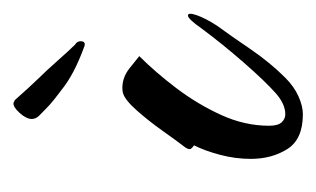

<svg xmlns="http://www.w3.org/2000/svg" viewBox="-112 -342 468 284"><g transform="rotate(-90 122.0 -200.0)"><path d="M95 14Q58 14 43.5 -9Q29 -32 29 -63Q29 -86 35 -108.5Q41 -131 49 -147Q46 -149 44 -151.5Q42 -154 46 -160Q56 -173 70.5 -193.5Q85 -214 100.5 -231.5Q116 -249 126 -252Q129 -253 134 -253Q150 -253 163.5 -242Q177 -231 181 -228Q157 -204 133.5 -173Q110 -142 94 -107Q78 -72 78 -36Q78 -23 83 -17.5Q88 -12 95 -12Q110 -12 126 -26Q144 -42 171.5 -73.5Q199 -105 222 -136Q236 -156 241 -156Q246 -156 241.5 -143Q237 -130 226 -113Q212 -94 192 -64.5Q172 -35 149 -12Q136 1 121.5 7.5Q107 14 95 14ZM196 -309Q174 -317 158 -325.5Q142 -334 131 -343Q115 -355 109 -360.5Q103 -366 93 -376Q88 -381 88 -387Q88 -395 97 -405Q106 -415 112 -414Q112 -414 116 -412Q123 -404 133.5 -392.5Q144 -381 149 -376Q159 -366 174.5 -348.5Q190 -331 198 -323Q203 -320 203 -315Q203 -307 196 -309Z"/></g></svg>

Font: The Nautigal
Style: Bold
Weight: 700
Designer: Robert E. Leuschke
Foundry: Robert E. Leuschke
Version: Version 1.100; ttfautohint (v1.8.3)